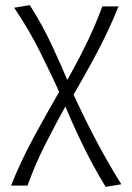

<svg xmlns="http://www.w3.org/2000/svg" viewBox="-20 -438 513 747"><path d="M391 289Q341 207 299 120Q257 33 223 -52Q183 -142 137 -234Q91 -326 35 -408L96 -418Q144 -343 183 -259.5Q222 -176 254 -97Q297 -1 345.5 92.5Q394 186 452 279ZM23 284Q59 193 110.5 97.5Q162 2 218 -94L249 -50Q201 35 158.5 119Q116 203 87 284ZM255 -51 224 -96Q270 -175 310.5 -256.5Q351 -338 378 -413H441Q407 -327 358 -234.5Q309 -142 255 -51Z"/></svg>

Font: Ysabeau Office Light
Style: Regular
Weight: 300
Designer: Christian Thalmann (Catharsis Fonts)
Version: Version 2.001;gftools[0.9.30]; featfreeze: tnum,lnum,ss02